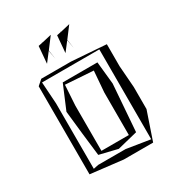

<svg xmlns="http://www.w3.org/2000/svg" viewBox="-148 -687 745 801"><g transform="rotate(-30 224.5 -286.5)"><path d="M62 -427V-3L217 15H358L404 -120V-226L396 -331V-437L230 -449H87ZM82 -434H358V-1L245 -19H113L89 -14V-329ZM134 -55 221 -34 318 -58 335 -283 324 -391H157L109 -277L121 -166ZM154 -281 160 -378 294 -369 286 -268V-63H154ZM146 -573 139 -491 172 -534 180 -491 173 -535 213 -588 166 -577V-580V-582L165 -577ZM235 -573 228 -491 261 -534 269 -491 262 -535 302 -588 255 -577V-580V-582L254 -577Z"/></g></svg>

Font: Quebrada
Style: Regular
Weight: 400
Designer: deFharo
Foundry: deFharo
Version: Version 1.034 2012